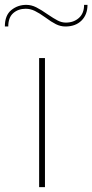

<svg xmlns="http://www.w3.org/2000/svg" viewBox="-70 -770 380 790"><path d="M91 -531H115V0H91ZM38 -750Q59 -750 79 -740Q99 -730 126 -711Q151 -694 167.5 -685.5Q184 -677 201 -677Q233 -677 254.5 -696Q276 -715 276 -750H290Q290 -710 265.5 -685.5Q241 -661 199 -661Q179 -661 160 -670.5Q141 -680 117 -698Q92 -716 73.5 -725Q55 -734 36 -734Q5 -734 -15.5 -716Q-36 -698 -36 -661H-50Q-50 -707 -23.5 -728.5Q3 -750 38 -750Z"/></svg>

Font: Exo Thin
Style: Regular
Weight: 250
Designer: Natanael Gama
Foundry: Natanael Gama
Version: Version 1.500; ttfautohint (v1.6)